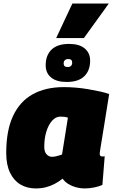

<svg xmlns="http://www.w3.org/2000/svg" viewBox="-20 -1050 640 1080"><path d="M456 10Q431 10 407.5 3.5Q384 -3 364.5 -15Q345 -27 332 -45Q311 -28 287 -15.5Q263 -3 237 3.5Q211 10 181 10Q133 10 95.5 -12Q58 -34 36.5 -78.5Q15 -123 15 -190Q15 -316 53.5 -398Q92 -480 164.5 -520Q237 -560 339 -560Q372 -560 407.5 -557Q443 -554 477.5 -548Q512 -542 542 -535.5Q572 -529 594 -521Q580 -433 570.5 -373.5Q561 -314 555 -278Q549 -242 546 -223Q543 -204 542 -196Q541 -188 541 -186Q541 -178 544 -174Q547 -170 555 -170Q558 -170 562 -170Q566 -170 569 -171L556 -10Q540 -2 511.5 4Q483 10 456 10ZM329 -181 362 -388Q352 -392 341 -393Q330 -394 319 -394Q294 -394 273.5 -371.5Q253 -349 241 -310.5Q229 -272 229 -224Q229 -196 242 -182Q255 -168 272 -168Q282 -168 291.5 -170Q301 -172 311 -175Q321 -178 329 -181ZM355 -589Q298 -589 267.5 -614Q237 -639 237 -683Q237 -739 270 -771Q303 -803 369 -803Q426 -803 456.5 -777.5Q487 -752 487 -709Q487 -653 454 -621Q421 -589 355 -589ZM360 -673Q373 -673 379.5 -679.5Q386 -686 386 -698Q386 -718 364 -718Q352 -718 345 -711.5Q338 -705 338 -693Q338 -673 360 -673ZM296 -836 387 -1030H592L452 -836Z"/></svg>

Font: Georama ExtraCondensed Thin Black
Style: Italic
Weight: 900
Italic angle: -9°
Version: Version 1.001